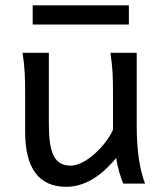

<svg xmlns="http://www.w3.org/2000/svg" viewBox="-20 -699 619 731"><path d="M532.2 0C511.7 -54.7 500.5 -125 500.5 -219.7V-498H400.4C409.2 -438.5 410.2 -406.2 410.2 -341.8V-205.1C384.3 -145.5 306.6 -68.4 249 -68.4C187 -68.4 166 -116.2 166 -227.1V-498H65.9C74.7 -439.5 75.7 -403.8 75.7 -341.8V-197.8C75.7 -58.6 127.9 12.2 231.9 12.2C300.3 12.2 363.3 -25.9 422.4 -97.7C427.2 -61 439.9 -22.5 449.2 0ZM104.5 -605.5H470.7V-678.7H104.5Z"/></svg>

Font: Andika
Style: Regular
Weight: 400
Designer: Victor Gaultney, Annie Olsen, Julie Remington, Don Collingsworth, Eric Hays
Foundry: SIL International
Version: Version 1.000